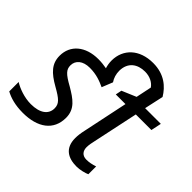

<svg xmlns="http://www.w3.org/2000/svg" viewBox="-186 -961 1167 1167"><g transform="rotate(45 398.0 -377.5)"><path d="M155 10C282 10 363 -47 363 -155C363 -230 312 -265 244 -305C173 -344 156 -364 156 -399C156 -442 191 -472 250 -472C309 -472 349 -455 384 -439L412 -509C397 -531 389 -557 389 -586C390 -659 440 -693 504 -693C547 -693 580 -674 597 -649L576 -548L484 -509L476 -469H559L498 -178C492 -152 489 -128 489 -107C489 -20 545 10 617 10C646 10 685 0 701 -8V-75C676 -67 654 -62 630 -62C593 -62 577 -86 577 -117C577 -136 582 -160 586 -177L648 -469H782L796 -536H661L688 -659C655 -714 599 -765 502 -765C383 -765 313 -694 312 -598C312 -574 316 -555 321 -539C300 -543 275 -546 250 -546C139 -546 68 -485 68 -394C68 -326 107 -286 183 -243C252 -204 273 -185 273 -146C273 -95 231 -62 152 -62C96 -62 38 -84 5 -105V-24C42 -4 90 10 155 10Z"/></g></svg>

Font: BC Sans
Style: Italic
Weight: 400
Italic angle: -12°
Designer: Monotype Design Team
Designer: Province of B.C.
Foundry: Monotype Imaging Inc.
Version: Version 2.000;GOOG;noto-source:20170915:90ef993387c0